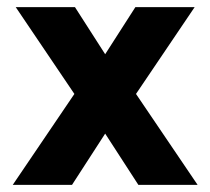

<svg xmlns="http://www.w3.org/2000/svg" viewBox="-20 -520 591 540"><path d="M15.8 0 189.2 -255.8 24.2 -500H190.8L275.8 -367.5L360.8 -500H527.5L362.5 -255.8L535.8 0H369.2L275.8 -144.2L182.5 0Z"/></svg>

Font: Funnel Sans Light ExtraBold
Style: Regular
Weight: 800
Version: Version 1.000